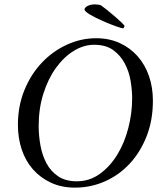

<svg xmlns="http://www.w3.org/2000/svg" viewBox="-20 -848 757 879"><path d="M411 -643Q465 -643 498.5 -618.5Q532 -594 551.5 -557Q571 -520 578 -477Q585 -434 585 -398Q585 -330 567.5 -262Q550 -194 517 -140Q484 -86 437 -52Q390 -18 332 -18Q280 -18 246 -41Q212 -64 192.5 -101Q173 -138 165 -183Q157 -228 157 -271Q157 -351 178.5 -419Q200 -487 236 -537Q272 -587 317.5 -615Q363 -643 411 -643ZM420 -673Q351 -673 286.5 -643.5Q222 -614 172 -561.5Q122 -509 92 -436Q62 -363 62 -276Q62 -216 79.5 -163.5Q97 -111 131 -72.5Q165 -34 213.5 -11.5Q262 11 323 11Q396 11 461 -18Q526 -47 574.5 -99.5Q623 -152 651.5 -225Q680 -298 680 -387Q680 -448 662 -500Q644 -552 610 -590.5Q576 -629 528 -651Q480 -673 420 -673ZM544 -718Q545 -718 547.5 -722.5Q550 -727 550 -729Q550 -732 537 -744.5Q524 -757 506 -772.5Q488 -788 470 -802.5Q452 -817 443 -823Q441 -825 431 -826.5Q421 -828 416 -828Q405 -828 396 -826Q387 -824 380.5 -820.5Q374 -817 370.5 -813Q367 -809 367 -805Q367 -796 392.5 -781Q418 -766 450 -752Q482 -738 510 -728Q538 -718 544 -718Z"/></svg>

Font: Vermiglione
Style: Italic
Weight: 400
Italic angle: -11°
Version: Version 1.105